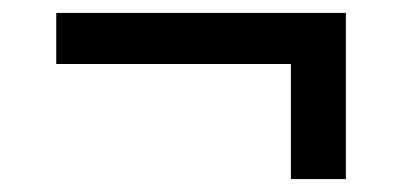

<svg xmlns="http://www.w3.org/2000/svg" viewBox="-20 -410 622 297"><path d="M67 -390H515V-133H430V-311H67Z"/></svg>

Font: false
Style: Regular
Weight: 500
Designer: Julieta Ulanovsky
Foundry: Julieta Ulanovsky
Version: Version 7.222;hotconv 1.0.109;makeotfexe 2.5.65596